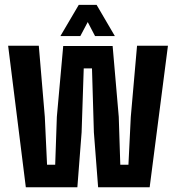

<svg xmlns="http://www.w3.org/2000/svg" viewBox="-20 -794 746 814"><path d="M89.5 0 14.5 -600H144.5L170 -298.5L179.5 -95.5H214L221 -298.5L248 -599H457.5L483.5 -298.5L490 -95.5H524.5L534.5 -298.5L561 -600H692L614.5 0H396L378 -233L370 -504H335L326 -233L308 0ZM236 -641 314 -773.5H389.5L467 -641H383L352 -700.5L320.5 -641Z"/></svg>

Font: Big Shoulders Display Thin ExtraBold
Style: Regular
Weight: 800
Version: Version 2.002